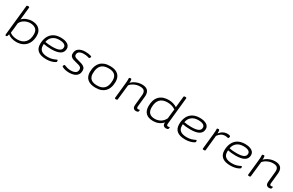

<svg xmlns="http://www.w3.org/2000/svg" viewBox="213 -2334 5998 3925"><g transform="rotate(30 3211.5 -371.5)"><path d="M346 6Q280 6 227 -13Q174 -32 147 -58Q141 -29 133.5 -13.5Q126 2 112 2H106Q94 2 90 -4.5Q86 -11 87 -23L162 -734Q165 -752 194 -752H198Q227 -752 226 -734L195 -437Q236 -483 297.5 -506Q359 -529 420 -529Q463 -529 504 -518Q545 -507 578 -481.5Q611 -456 631 -415Q651 -374 651 -314Q651 -215 614 -143.5Q577 -72 508.5 -33Q440 6 346 6ZM340 -49Q458 -49 521.5 -117.5Q585 -186 585 -310Q585 -399 534.5 -436Q484 -473 406 -473Q370 -473 328 -460Q286 -447 247.5 -418.5Q209 -390 186 -343L170 -187Q167 -166 164.5 -145.5Q162 -125 160 -106Q181 -83 230 -66Q279 -49 340 -49Z M1055 6Q793 6 793 -204Q793 -299 826.5 -372.5Q860 -446 928 -487.5Q996 -529 1100 -529Q1200 -529 1258 -492.5Q1316 -456 1316 -391Q1316 -307 1248 -265.5Q1180 -224 1039 -224Q986 -224 940 -229Q894 -234 859 -242Q858 -233 858 -223.5Q858 -214 858 -203Q858 -50 1059 -50Q1119 -50 1162 -63Q1205 -76 1230 -89Q1255 -102 1260 -102Q1267 -102 1271 -88Q1275 -74 1275 -65Q1275 -54 1245 -37Q1215 -20 1165.5 -7Q1116 6 1055 6ZM1034 -278Q1147 -278 1198.5 -304Q1250 -330 1250 -385Q1250 -428 1209 -450.5Q1168 -473 1093 -473Q998 -473 938.5 -425Q879 -377 865 -293Q899 -286 943.5 -282Q988 -278 1034 -278Z M1601 9Q1547 9 1505.5 -0.5Q1464 -10 1440.5 -23Q1417 -36 1418 -45Q1418 -50 1423 -59Q1428 -68 1435 -75.5Q1442 -83 1447 -83Q1451 -83 1470.5 -74Q1490 -65 1524.5 -56Q1559 -47 1607 -47Q1671 -47 1712 -71.5Q1753 -96 1753 -153Q1753 -183 1735.5 -200Q1718 -217 1688.5 -226.5Q1659 -236 1623 -244Q1585 -253 1549 -264.5Q1513 -276 1489.5 -299.5Q1466 -323 1466 -367Q1466 -450 1524.5 -490Q1583 -530 1675 -530Q1715 -530 1750.5 -525Q1786 -520 1808 -512Q1830 -504 1829 -495Q1828 -486 1819 -470Q1810 -454 1802 -454Q1796 -454 1761 -464.5Q1726 -475 1670 -475Q1610 -475 1571 -452.5Q1532 -430 1532 -378Q1532 -353 1548 -339Q1564 -325 1591 -316.5Q1618 -308 1652 -300Q1691 -290 1729.5 -277Q1768 -264 1793.5 -238Q1819 -212 1819 -163Q1819 -104 1791 -66Q1763 -28 1714 -9.5Q1665 9 1601 9Z M2218 6Q2094 6 2027 -51Q1960 -108 1960 -217Q1960 -248 1965.5 -288.5Q1971 -329 1988 -371Q2005 -413 2038.5 -449Q2072 -485 2127 -507Q2182 -529 2263 -529Q2386 -529 2451.5 -471.5Q2517 -414 2517 -304Q2517 -273 2511.5 -232.5Q2506 -192 2489 -150Q2472 -108 2439 -73Q2406 -38 2352 -16Q2298 6 2218 6ZM2223 -50Q2286 -50 2327.5 -67Q2369 -84 2394 -112Q2419 -140 2431 -173.5Q2443 -207 2447 -241Q2451 -275 2451 -303Q2451 -473 2258 -473Q2194 -473 2151.5 -456Q2109 -439 2084 -411Q2059 -383 2047 -349Q2035 -315 2031 -281.5Q2027 -248 2027 -220Q2027 -50 2223 -50Z M3176 6Q3153 6 3133.5 -3Q3114 -12 3103.5 -35Q3093 -58 3098 -100L3121 -332Q3122 -340 3122.5 -348.5Q3123 -357 3123 -364Q3123 -420 3094.5 -446.5Q3066 -473 2999 -473Q2934 -473 2872 -445Q2810 -417 2773 -371L2734 -16Q2732 2 2702 2H2698Q2669 2 2671 -16L2708 -373Q2711 -401 2712.5 -424.5Q2714 -448 2714 -462Q2714 -479 2713.5 -489Q2713 -499 2713 -505Q2713 -515 2728.5 -518.5Q2744 -522 2754 -522Q2766 -522 2770 -504.5Q2774 -487 2774 -460Q2774 -444 2771 -426Q2811 -472 2878 -500.5Q2945 -529 3017 -529Q3100 -529 3144 -490.5Q3188 -452 3188 -372Q3188 -364 3187 -356Q3186 -348 3186 -339L3161 -95Q3157 -49 3193 -49Q3207 -49 3215 -52Q3223 -55 3228 -55Q3234 -55 3234 -48Q3234 -45 3232.5 -36Q3231 -27 3228 -17Q3225 -4 3206.5 1Q3188 6 3176 6Z M3573 7Q3464 7 3405.5 -49Q3347 -105 3347 -214Q3347 -365 3424.5 -446.5Q3502 -528 3648 -528Q3701 -528 3754 -512.5Q3807 -497 3842 -472L3870 -734Q3872 -752 3901 -752H3908Q3937 -752 3935 -734L3869 -95Q3864 -49 3900 -49Q3914 -49 3922.5 -52Q3931 -55 3936 -55Q3941 -55 3941 -48Q3941 -45 3940 -36Q3939 -27 3936 -17Q3932 -4 3914 1Q3896 6 3883 6Q3847 6 3824 -16Q3801 -38 3806 -92Q3767 -45 3708 -19Q3649 7 3573 7ZM3586 -49Q3653 -49 3714 -82Q3775 -115 3814 -192L3831 -356Q3833 -370 3835.5 -386.5Q3838 -403 3840 -414Q3804 -442 3753.5 -457Q3703 -472 3651 -472Q3415 -472 3415 -220Q3415 -49 3586 -49Z M4336 6Q4074 6 4074 -204Q4074 -299 4107.5 -372.5Q4141 -446 4209 -487.5Q4277 -529 4381 -529Q4481 -529 4539 -492.5Q4597 -456 4597 -391Q4597 -307 4529 -265.5Q4461 -224 4320 -224Q4267 -224 4221 -229Q4175 -234 4140 -242Q4139 -233 4139 -223.5Q4139 -214 4139 -203Q4139 -50 4340 -50Q4400 -50 4443 -63Q4486 -76 4511 -89Q4536 -102 4541 -102Q4548 -102 4552 -88Q4556 -74 4556 -65Q4556 -54 4526 -37Q4496 -20 4446.5 -7Q4397 6 4336 6ZM4315 -278Q4428 -278 4479.5 -304Q4531 -330 4531 -385Q4531 -428 4490 -450.5Q4449 -473 4374 -473Q4279 -473 4219.5 -425Q4160 -377 4146 -293Q4180 -286 4224.5 -282Q4269 -278 4315 -278Z M4772 2Q4743 2 4744 -15L4782 -373Q4789 -433 4789 -466Q4789 -482 4788 -491Q4787 -500 4787 -506Q4787 -515 4802 -518.5Q4817 -522 4828 -522Q4840 -522 4845 -502Q4850 -482 4849 -432Q4883 -479 4929 -504Q4975 -529 5032 -529Q5062 -529 5082 -522Q5102 -515 5102 -502Q5102 -490 5095 -474.5Q5088 -459 5081 -459Q5072 -459 5055.5 -464Q5039 -469 5006 -469Q4958 -469 4917.5 -444Q4877 -419 4846 -374L4809 -16Q4807 2 4776 2Z M5404 6Q5142 6 5142 -204Q5142 -299 5175.5 -372.5Q5209 -446 5277 -487.5Q5345 -529 5449 -529Q5549 -529 5607 -492.5Q5665 -456 5665 -391Q5665 -307 5597 -265.5Q5529 -224 5388 -224Q5335 -224 5289 -229Q5243 -234 5208 -242Q5207 -233 5207 -223.5Q5207 -214 5207 -203Q5207 -50 5408 -50Q5468 -50 5511 -63Q5554 -76 5579 -89Q5604 -102 5609 -102Q5616 -102 5620 -88Q5624 -74 5624 -65Q5624 -54 5594 -37Q5564 -20 5514.5 -7Q5465 6 5404 6ZM5383 -278Q5496 -278 5547.5 -304Q5599 -330 5599 -385Q5599 -428 5558 -450.5Q5517 -473 5442 -473Q5347 -473 5287.5 -425Q5228 -377 5214 -293Q5248 -286 5292.5 -282Q5337 -278 5383 -278Z M6318 6Q6295 6 6275.5 -3Q6256 -12 6245.5 -35Q6235 -58 6240 -100L6263 -332Q6264 -340 6264.5 -348.5Q6265 -357 6265 -364Q6265 -420 6236.5 -446.5Q6208 -473 6141 -473Q6076 -473 6014 -445Q5952 -417 5915 -371L5876 -16Q5874 2 5844 2H5840Q5811 2 5813 -16L5850 -373Q5853 -401 5854.5 -424.5Q5856 -448 5856 -462Q5856 -479 5855.5 -489Q5855 -499 5855 -505Q5855 -515 5870.5 -518.5Q5886 -522 5896 -522Q5908 -522 5912 -504.5Q5916 -487 5916 -460Q5916 -444 5913 -426Q5953 -472 6020 -500.5Q6087 -529 6159 -529Q6242 -529 6286 -490.5Q6330 -452 6330 -372Q6330 -364 6329 -356Q6328 -348 6328 -339L6303 -95Q6299 -49 6335 -49Q6349 -49 6357 -52Q6365 -55 6370 -55Q6376 -55 6376 -48Q6376 -45 6374.5 -36Q6373 -27 6370 -17Q6367 -4 6348.5 1Q6330 6 6318 6Z"/></g></svg>

Font: Asap Expanded Expanded Light
Style: Italic
Weight: 300
Width: 7
Italic angle: -6°
Designer: Pablo Cosgaya
Foundry: Omnibus-Type
Version: Version 3.001; ttfautohint (v1.8.4.7-5d5b)